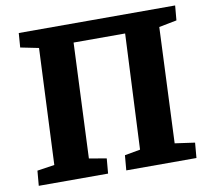

<svg xmlns="http://www.w3.org/2000/svg" viewBox="-78 -787 948 873"><g transform="rotate(-10 396.0 -350.0)"><path d="M32 0 38 -69 118 -81 142 -617 58 -634 63 -700H785L779 -632L697 -616L674 -83L766 -70L760 0H436L442 -69L514 -82L539 -614H301L278 -83L358 -69L352 0Z"/></g></svg>

Font: Literata 12pt
Style: Bold Italic
Weight: 700
Italic angle: -2°
Designer: Latin by Veronika Burian and Jose Scaglione. Greek by Irene Vlachou. Cyrillic by Vera Evstafieva
Foundry: TypeTogether
Version: Version 3.002